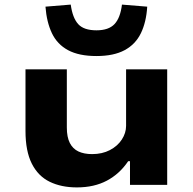

<svg xmlns="http://www.w3.org/2000/svg" viewBox="-20 -805 841 836"><path d="M315 11Q247 11 196.5 -13.5Q146 -38 118.5 -92.5Q91 -147 91 -235V-503H271V-250Q271 -208 284 -182.5Q297 -157 321.5 -145.5Q346 -134 381 -134Q425 -134 458.5 -151.5Q492 -169 510.5 -197.5Q529 -226 529 -257V-503H708V0H546V-103H538Q501 -48 445.5 -18.5Q390 11 315 11ZM400 -561Q324 -561 276.5 -586.5Q229 -612 206 -660.5Q183 -709 178 -776L288 -785Q296 -727 320.5 -700Q345 -673 400 -673Q453 -673 478.5 -700Q504 -727 511 -785L621 -776Q617 -709 593.5 -660.5Q570 -612 522.5 -586.5Q475 -561 400 -561Z"/></svg>

Font: Nunito Sans 7pt Expanded ExtraBold
Style: Regular
Weight: 800
Width: 7
Designer: Vernon Adams
Foundry: Vernon Adams
Version: Version 3.101;gftools[0.9.27]